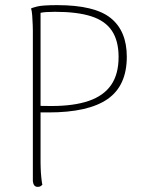

<svg xmlns="http://www.w3.org/2000/svg" viewBox="-20 -720 575 748"><path d="M127 8Q118 8 113.5 2Q109 -4 108 -14V-600Q108 -605 107.5 -622.5Q107 -640 105.5 -659.5Q104 -679 101 -687Q103 -689 124 -694.5Q145 -700 203 -700Q349 -700 411.5 -649.5Q474 -599 474 -499Q474 -386 399 -334Q324 -282 169 -282Q155 -282 144.5 -282Q134 -282 123 -283L116 -309Q126 -308 138.5 -307.5Q151 -307 180 -307Q268 -307 326 -327Q384 -347 413 -389Q442 -431 442 -498Q442 -561 416 -600Q390 -639 335.5 -656.5Q281 -674 194 -674Q175 -674 160.5 -673Q146 -672 138 -670V-87Q138 -83 138.5 -65Q139 -47 141 -28Q143 -9 145 0Q142 3 138 5.5Q134 8 127 8Z"/></svg>

Font: Arima Thin
Style: Regular
Weight: 100
Designer: Joana Correia and Natanael Gama
Foundry: NDISCOVER
Version: Version 1.101;gftools[0.9.23]